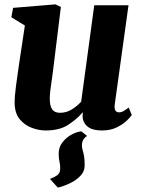

<svg xmlns="http://www.w3.org/2000/svg" viewBox="-20 -588 654 880"><path d="M189 10Q159 10 126.5 -1.8Q94 -13.5 71 -40.8Q48 -68 47 -115Q47 -149.5 53.8 -198Q60.5 -246.5 67 -292L94 -471L32 -509L40 -552L234 -568L259 -556L226 -288Q221 -244.5 214.5 -202.2Q208 -160 208 -138Q208 -102 219.2 -86.5Q230.5 -71 255 -71Q284.5 -71 309.2 -86.5Q334 -102 352 -122L412 -564H569L506 -110Q501 -73 526 -73Q534.5 -73 543 -77.2Q551.5 -81.5 570 -95L584 -61Q579 -52.5 561.5 -35.5Q544 -18.5 515.2 -4.2Q486.5 10 448 10Q407.5 10 386.5 -4Q365.5 -18 360 -42Q357 -55 360 -71L358 -72Q333.5 -43 293.5 -16.5Q253.5 10 189 10ZM353 14 379 35Q362 45.5 357.5 62.5Q353 79.5 358 97Q362.5 112 365.2 127.2Q368 142.5 368 171Q368 197 349.2 217.2Q330.5 237.5 302.2 251.2Q274 265 245 272L209 232Q228 225 242 215.5Q256 206 256 183Q256 165.5 252.5 152.2Q249 139 249 116Q249 86 267 63.5Q285 41 309.2 28.2Q333.5 15.5 353 14Z"/></svg>

Font: Merriweather Black
Style: Italic
Weight: 900
Italic angle: -7.8°
Designer: Eben Sorkin
Foundry: Eben Sorkin
Version: Version 2.200;gftools[0.9.31]